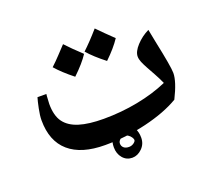

<svg xmlns="http://www.w3.org/2000/svg" viewBox="-126 -772 1173 1070"><g transform="rotate(-20 460.5 -236.5)"><path d="M367.7 20Q227.5 20 154.1 -43.7Q80.6 -107.4 80.6 -231Q80.6 -258.8 88.9 -299.1Q97.2 -339.4 103.5 -359.9H156.2L154.8 -347.2L152.3 -301.8Q152.3 -232.4 180.2 -194.1Q208 -155.8 264.9 -137.9Q321.8 -120.1 410.6 -120.1Q514.6 -120.1 613 -139.2Q711.4 -158.2 792.5 -193.8Q776.9 -228.5 761.2 -256.3Q745.6 -284.2 733.2 -306.9Q720.7 -329.6 713.1 -347.9Q705.6 -366.2 705.6 -381.8Q705.6 -410.6 737.5 -445.3Q769.5 -480 812.5 -501L827.6 -424.3Q861.3 -265.1 861.3 -228Q861.3 -177.7 815.4 -85.9Q734.9 -38.1 613.5 -9Q492.2 20 367.7 20ZM430.2 -498Q400.4 -452.1 340.3 -395Q277.3 -444.8 240.2 -487.8Q266.6 -512.2 292.5 -540Q318.4 -567.9 338.4 -588.9Q373 -551.3 430.2 -498ZM626 -520Q594.2 -471.7 537.1 -417Q473.6 -466.3 437 -508.8Q481.9 -550.8 534.2 -610.8Q571.8 -571.8 626 -520ZM485.8 138.2Q451.7 138.2 429.7 112.5Q407.7 86.9 407.7 48.3Q407.7 18.1 419.4 -4.9Q431.2 -27.8 450 -40.8Q468.8 -53.7 487.8 -53.7Q507.3 -53.7 526.6 -40.8Q545.9 -27.8 557.9 -4.9Q569.8 18.1 569.8 49.3Q569.8 86.9 543.7 112.5Q517.6 138.2 485.8 138.2ZM529.8 48.3Q529.8 42 523.2 32Q516.6 22 506.1 15.1Q495.6 8.3 481 8.3Q468.3 8.3 457.5 18.1Q446.8 27.8 446.8 40.5Q446.8 55.7 457.8 65.4Q468.8 75.2 488.8 75.2Q504.4 75.2 517.1 66.2Q529.8 57.1 529.8 48.3Z"/></g></svg>

Font: Sahl Naskh
Style: Bold
Weight: 700
Designer: Pascal Zoghbi
Version: Version 1.001